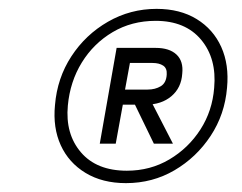

<svg xmlns="http://www.w3.org/2000/svg" viewBox="-20 -732 545 433"><path d="M264 -319Q211 -319 173 -342Q135 -365 117 -404.5Q99 -444 104 -495Q109 -556 141 -605Q173 -654 223.5 -683Q274 -712 333 -712Q386 -712 423.5 -689Q461 -666 479 -626Q497 -586 492 -534Q487 -474 455 -425.5Q423 -377 373.5 -348Q324 -319 264 -319ZM327 -408 278 -509H318L370 -408ZM266 -347Q319 -347 362 -372.5Q405 -398 432 -440Q459 -482 463 -534Q469 -600 433.5 -642.5Q398 -685 331 -685Q277 -685 234 -659.5Q191 -634 164.5 -591Q138 -548 133 -494Q127 -430 162.5 -388.5Q198 -347 266 -347ZM205 -408 243 -624H331Q362 -624 378 -609Q394 -594 391 -566Q389 -534 366.5 -515Q344 -496 309 -496H257L241 -408ZM262 -530H313Q330 -530 342.5 -537.5Q355 -545 356 -564Q357 -578 348 -584Q339 -590 324 -590H273Z"/></svg>

Font: DM Sans 11pt ExtraLight
Style: Italic
Weight: 250
Italic angle: -10°
Version: Version 4.004;gftools[0.9.30]